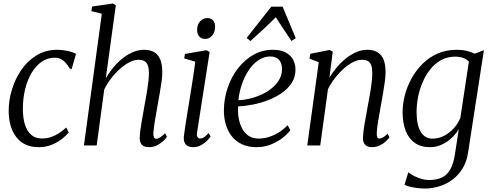

<svg xmlns="http://www.w3.org/2000/svg" viewBox="-20 -837 2829 1105"><path d="M202 10Q119 10 74.5 -47.2Q30 -104.5 30 -200Q30 -260 48.8 -321.8Q67.5 -383.5 103.2 -435.5Q139 -487.5 191.2 -519Q243.5 -550.5 310.5 -550.5Q336.5 -550.5 366.2 -544.5Q396 -538.5 417.5 -527L392 -438.5L380.5 -443.5Q368 -465.5 354.8 -479Q341.5 -492.5 327 -498.8Q312.5 -505 295.5 -505Q255.5 -505 222 -483Q188.5 -461 163.8 -420.8Q139 -380.5 125.2 -326.2Q111.5 -272 111.5 -207Q112 -156 124 -118.8Q136 -81.5 160 -60.8Q184 -40 220 -40Q249 -40 272.5 -47.8Q296 -55.5 317.8 -69.5Q339.5 -83.5 361.5 -103L375.5 -74.5Q361 -57 336 -37.2Q311 -17.5 277.5 -3.8Q244 10 202 10Z M836.5 10Q820 10 808 4.2Q796 -1.5 789.8 -14Q783.5 -26.5 784 -47.5Q784.5 -62 787 -82.8Q789.5 -103.5 793.8 -127.8Q798 -152 802.5 -177.5Q807 -203 811 -226.5Q815 -250 819.8 -275Q824.5 -300 828.2 -325Q832 -350 834.5 -373.2Q837 -396.5 837 -416Q837 -445 830.5 -461.8Q824 -478.5 810.8 -485.8Q797.5 -493 777 -493Q753.5 -493 726.5 -479.5Q699.5 -466 672.2 -442.2Q645 -418.5 621.2 -387.8Q597.5 -357 580 -322.5L536.5 0H463L566 -758L505.5 -773L510.5 -799.5L630.5 -817L646.5 -806.5L589 -387Q609 -421 634 -450.8Q659 -480.5 687.5 -502.8Q716 -525 746.8 -537.8Q777.5 -550.5 809.5 -550.5Q842.5 -550.5 866 -537.5Q889.5 -524.5 901.8 -496Q914 -467.5 914 -420Q914 -399 910 -368.8Q906 -338.5 900 -304.8Q894 -271 888.5 -240Q885 -218.5 880.8 -195.2Q876.5 -172 872.8 -149.5Q869 -127 866.2 -107Q863.5 -87 862.5 -71.5Q862 -55.5 866 -47Q870 -38.5 878.5 -38.5Q889.5 -38.5 901.2 -46Q913 -53.5 930 -70L940.5 -49.5Q935 -40 920.2 -26Q905.5 -12 884.2 -1Q863 10 836.5 10Z M1092 10Q1075 10 1061.8 3.8Q1048.5 -2.5 1042.2 -16.8Q1036 -31 1038.5 -55Q1040 -71 1045.5 -106Q1051 -141 1058.5 -187.8Q1066 -234.5 1074.5 -286.5Q1083 -338.5 1090.8 -389.2Q1098.5 -440 1104 -482L1040 -501L1044.5 -526.5L1167.5 -548L1186.5 -538L1114 -74Q1111 -55.5 1117.2 -47.5Q1123.5 -39.5 1130.5 -39.5Q1141.5 -39.5 1152.8 -46.2Q1164 -53 1180.5 -71.5L1192 -51.5Q1186 -42 1172 -27.5Q1158 -13 1137.5 -1.5Q1117 10 1092 10ZM1161 -613Q1139.5 -613 1127 -626.8Q1114.5 -640.5 1114.5 -665Q1114.5 -696 1131.8 -714.5Q1149 -733 1173 -733Q1193.5 -733 1205.8 -719.8Q1218 -706.5 1218 -683.5Q1218 -651 1200.8 -632Q1183.5 -613 1161 -613Z M1651 -87.5Q1636 -67 1607.2 -44.2Q1578.5 -21.5 1539.8 -5.8Q1501 10 1456.5 10Q1407 10 1371 -7.5Q1335 -25 1312.2 -55Q1289.5 -85 1278.8 -123.5Q1268 -162 1268.5 -204Q1269.5 -272 1291 -334Q1312.5 -396 1350.5 -444.8Q1388.5 -493.5 1439.2 -522Q1490 -550.5 1550 -550.5Q1593.5 -550.5 1622.5 -535.8Q1651.5 -521 1666 -495.2Q1680.5 -469.5 1680.5 -436.5Q1680.5 -393 1658.5 -359.2Q1636.5 -325.5 1600.2 -300.8Q1564 -276 1520.2 -259.5Q1476.5 -243 1432 -234.5Q1387.5 -226 1350.5 -225Q1348 -193.5 1353 -161Q1358 -128.5 1371.8 -100.8Q1385.5 -73 1409.5 -56.2Q1433.5 -39.5 1469.5 -39.5Q1497.5 -39.5 1525.8 -48Q1554 -56.5 1582 -73.5Q1610 -90.5 1635.5 -116.5ZM1536 -512Q1498 -512 1466 -489.8Q1434 -467.5 1410 -430.8Q1386 -394 1371.2 -349.5Q1356.5 -305 1352 -260Q1390 -262 1426.5 -271.8Q1463 -281.5 1495 -297.5Q1527 -313.5 1551.2 -335Q1575.5 -356.5 1589.2 -382.8Q1603 -409 1603 -438.5Q1603 -474 1585.8 -493Q1568.5 -512 1536 -512ZM1421.5 -601 1399.5 -618.5 1541 -798.5H1606.5L1682 -617.5L1657.5 -601Q1634.5 -634 1613.5 -667Q1592.5 -700 1567 -738Q1534 -704 1498.2 -671Q1462.5 -638 1421.5 -601Z M1876 -391Q1896.5 -424.5 1921.8 -453.5Q1947 -482.5 1975.2 -504.2Q2003.5 -526 2033.5 -538.2Q2063.5 -550.5 2094.5 -550.5Q2143.5 -550.5 2171.2 -520.8Q2199 -491 2199 -420.5Q2199 -399.5 2195 -369Q2191 -338.5 2185.2 -304.8Q2179.5 -271 2174 -240Q2169 -211.5 2163.2 -180.5Q2157.5 -149.5 2153.2 -121Q2149 -92.5 2148.5 -71.5Q2148 -56 2151.2 -47.8Q2154.5 -39.5 2162 -39.5Q2172 -39.5 2184 -46Q2196 -52.5 2210.5 -67.5L2221.5 -47.5Q2216 -38 2201.5 -24.2Q2187 -10.5 2166.2 -0.2Q2145.5 10 2120.5 10Q2104.5 10 2092.8 4.2Q2081 -1.5 2074.5 -14Q2068 -26.5 2069 -47.5Q2069.5 -62 2072 -82.8Q2074.5 -103.5 2078.8 -127.8Q2083 -152 2087.8 -177.5Q2092.5 -203 2096.5 -226.5Q2101 -250 2105.5 -275Q2110 -300 2114 -325Q2118 -350 2120.2 -373.2Q2122.5 -396.5 2122.5 -416Q2122.5 -445 2116.5 -461.8Q2110.5 -478.5 2097 -485.8Q2083.5 -493 2061 -493Q2038.5 -493 2012 -479.5Q1985.5 -466 1958.8 -442.5Q1932 -419 1908.2 -388.2Q1884.5 -357.5 1867.5 -323.5L1823 0H1748.5L1814.5 -479L1761 -499.5L1766.5 -527.5L1877 -549.5L1895 -539.5Z M2674 40.5Q2666 94.5 2641.5 133.8Q2617 173 2581.8 198.5Q2546.5 224 2506 236Q2465.5 248 2425 248Q2405 248 2382.2 245.2Q2359.5 242.5 2339.5 237.8Q2319.5 233 2308 226.5L2330 154.5Q2342 164.5 2361.2 174.8Q2380.5 185 2403.5 192Q2426.5 199 2450 199Q2492 199 2522 185.2Q2552 171.5 2570.8 139.2Q2589.5 107 2598 52.5L2620.5 -94Q2605 -67.5 2580 -43.8Q2555 -20 2523 -5Q2491 10 2454.5 10Q2402.5 10 2367.5 -14.5Q2332.5 -39 2314.8 -84.2Q2297 -129.5 2297 -191Q2297 -238.5 2310 -289Q2323 -339.5 2348.8 -386Q2374.5 -432.5 2412 -469.8Q2449.5 -507 2498.5 -528.8Q2547.5 -550.5 2608 -550.5Q2639.5 -550.5 2666 -544.2Q2692.5 -538 2712 -528L2765 -548.5ZM2678.5 -482.5Q2665 -497 2644.8 -504Q2624.5 -511 2600 -511Q2554.5 -511 2518.8 -491.2Q2483 -471.5 2456.5 -438.2Q2430 -405 2412.2 -363.5Q2394.5 -322 2386 -278Q2377.5 -234 2377.5 -193.5Q2377.5 -155.5 2383.5 -126.8Q2389.5 -98 2401.5 -78.2Q2413.5 -58.5 2430.5 -48.8Q2447.5 -39 2469.5 -39Q2504.5 -39 2536.5 -55.8Q2568.5 -72.5 2592.8 -99.8Q2617 -127 2629.5 -159Z"/></svg>

Font: Merriweather 60pt Light
Style: Italic
Weight: 300
Italic angle: -7.8°
Version: Version 2.101